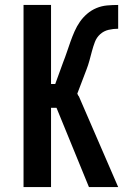

<svg xmlns="http://www.w3.org/2000/svg" viewBox="-20 -755 540 775"><path d="M75 0V-735H186V-416H203L235 -504Q243 -524 250 -545Q257 -566 264.5 -587Q272 -608 281 -628.5Q290 -649 302.5 -667Q315 -685 332 -699.5Q349 -714 369.5 -722.5Q390 -731 412 -733Q434 -735 457 -735V-639Q437 -639 418 -634.5Q399 -630 384.5 -617Q370 -604 363 -585.5Q356 -567 351 -548Q346 -529 341 -510.5Q336 -492 329 -474L292 -377L297 -367H298L457 0H339L208 -320H186V0Z"/></svg>

Font: Iosevka Algr
Style: Bold
Weight: 700
Monospace: yes
Designer: Belleve Invis
Foundry: Belleve Invis
Version: Version 26.0.2; ttfautohint (v1.8.3)